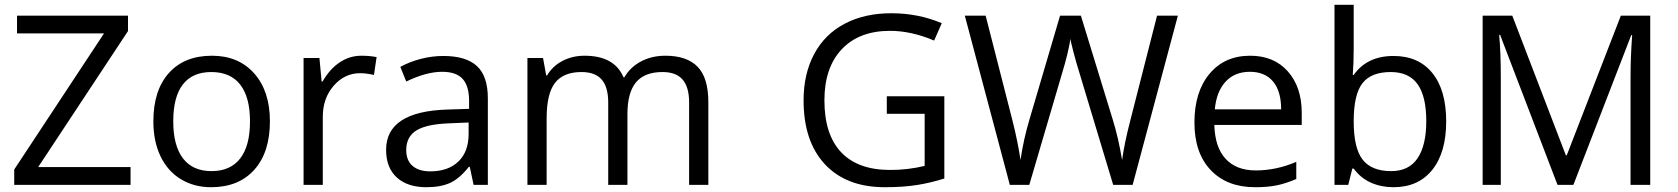

<svg xmlns="http://www.w3.org/2000/svg" viewBox="-20 -780 7080 810"><path d="M530.8 0H40V-64.9L418.9 -639.2H51.8V-713.9H520V-648.9L141.1 -75.2H530.8Z M1118.7 -268.1Q1118.7 -137.2 1052.7 -63.7Q986.8 9.8 870.6 9.8Q798.8 9.8 743.2 -23.9Q687.5 -57.6 657.2 -120.6Q627 -183.6 627 -268.1Q627 -398.9 692.4 -471.9Q757.8 -544.9 874 -544.9Q986.3 -544.9 1052.5 -470.2Q1118.7 -395.5 1118.7 -268.1ZM710.9 -268.1Q710.9 -165.5 752 -111.8Q793 -58.1 872.6 -58.1Q952.1 -58.1 993.4 -111.6Q1034.7 -165 1034.7 -268.1Q1034.7 -370.1 993.4 -423.1Q952.1 -476.1 871.6 -476.1Q792 -476.1 751.5 -423.8Q710.9 -371.6 710.9 -268.1Z M1504.9 -544.9Q1540.5 -544.9 1568.8 -539.1L1557.6 -463.9Q1524.4 -471.2 1499 -471.2Q1434.1 -471.2 1387.9 -418.5Q1341.8 -365.7 1341.8 -287.1V0H1260.7V-535.2H1327.6L1336.9 -436H1340.8Q1370.6 -488.3 1412.6 -516.6Q1454.6 -544.9 1504.9 -544.9Z M1978 0 1961.9 -76.2H1958Q1918 -25.9 1878.2 -8.1Q1838.4 9.8 1778.8 9.8Q1699.2 9.8 1654.1 -31.2Q1608.9 -72.3 1608.9 -147.9Q1608.9 -310.1 1868.2 -317.9L1959 -320.8V-354Q1959 -417 1931.9 -447Q1904.8 -477.1 1845.2 -477.1Q1778.3 -477.1 1693.8 -436L1668.9 -498Q1708.5 -519.5 1755.6 -531.7Q1802.7 -543.9 1850.1 -543.9Q1945.8 -543.9 1991.9 -501.5Q2038.1 -459 2038.1 -365.2V0ZM1794.9 -57.1Q1870.6 -57.1 1913.8 -98.6Q1957 -140.1 1957 -214.8V-263.2L1876 -259.8Q1779.3 -256.3 1736.6 -229.7Q1693.8 -203.1 1693.8 -147Q1693.8 -103 1720.5 -80.1Q1747.1 -57.1 1794.9 -57.1Z M2887.2 0V-348.1Q2887.2 -412.1 2859.9 -444.1Q2832.5 -476.1 2774.9 -476.1Q2699.2 -476.1 2663.1 -432.6Q2627 -389.2 2627 -298.8V0H2545.9V-348.1Q2545.9 -412.1 2518.6 -444.1Q2491.2 -476.1 2433.1 -476.1Q2356.9 -476.1 2321.5 -430.4Q2286.1 -384.8 2286.1 -280.8V0H2205.1V-535.2H2271L2284.2 -461.9H2288.1Q2311 -501 2352.8 -522.9Q2394.5 -544.9 2446.3 -544.9Q2571.8 -544.9 2610.4 -454.1H2614.3Q2638.2 -496.1 2683.6 -520.5Q2729 -544.9 2787.1 -544.9Q2877.9 -544.9 2923.1 -498.3Q2968.3 -451.7 2968.3 -349.1V0Z M3721.2 -374H3963.9V-26.9Q3907.2 -8.8 3848.6 0.5Q3790 9.8 3712.9 9.8Q3550.8 9.8 3460.4 -86.7Q3370.1 -183.1 3370.1 -356.9Q3370.1 -468.3 3414.8 -552Q3459.5 -635.7 3543.5 -679.9Q3627.4 -724.1 3740.2 -724.1Q3854.5 -724.1 3953.1 -682.1L3920.9 -608.9Q3824.2 -649.9 3734.9 -649.9Q3604.5 -649.9 3531.2 -572.3Q3458 -494.6 3458 -356.9Q3458 -212.4 3528.6 -137.7Q3599.1 -63 3735.8 -63Q3810.1 -63 3880.9 -80.1V-299.8H3721.2Z M4758.3 0H4676.3L4532.2 -478Q4522 -509.8 4509.3 -558.1Q4496.6 -606.4 4496.1 -616.2Q4485.4 -551.8 4461.9 -475.1L4322.3 0H4240.2L4050.3 -713.9H4138.2L4251 -272.9Q4274.4 -180.2 4285.2 -105Q4298.3 -194.3 4324.2 -279.8L4452.1 -713.9H4540L4674.3 -275.9Q4697.8 -200.2 4713.9 -105Q4723.1 -174.3 4749 -273.9L4861.3 -713.9H4949.2Z M5274.9 9.8Q5156.2 9.8 5087.6 -62.5Q5019 -134.8 5019 -263.2Q5019 -392.6 5082.8 -468.8Q5146.5 -544.9 5253.9 -544.9Q5354.5 -544.9 5413.1 -478.8Q5471.7 -412.6 5471.7 -304.2V-252.9H5103Q5105.5 -158.7 5150.6 -109.9Q5195.8 -61 5277.8 -61Q5364.3 -61 5448.7 -97.2V-24.9Q5405.8 -6.3 5367.4 1.7Q5329.1 9.8 5274.9 9.8ZM5252.9 -477.1Q5188.5 -477.1 5150.1 -435.1Q5111.8 -393.1 5105 -318.8H5384.8Q5384.8 -395.5 5350.6 -436.3Q5316.4 -477.1 5252.9 -477.1Z M5858.9 -543.9Q5964.4 -543.9 6022.7 -471.9Q6081.1 -399.9 6081.1 -268.1Q6081.1 -136.2 6022.2 -63.2Q5963.4 9.8 5858.9 9.8Q5806.6 9.8 5763.4 -9.5Q5720.2 -28.8 5690.9 -68.8H5685.1L5668 0H5609.9V-759.8H5690.9V-575.2Q5690.9 -513.2 5687 -463.9H5690.9Q5747.6 -543.9 5858.9 -543.9ZM5847.2 -476.1Q5764.2 -476.1 5727.5 -428.5Q5690.9 -380.9 5690.9 -268.1Q5690.9 -155.3 5728.5 -106.7Q5766.1 -58.1 5849.1 -58.1Q5923.8 -58.1 5960.4 -112.5Q5997.1 -167 5997.1 -269Q5997.1 -373.5 5960.4 -424.8Q5923.8 -476.1 5847.2 -476.1Z M6550.8 0 6308.6 -632.8H6304.7Q6311.5 -557.6 6311.5 -454.1V0H6234.9V-713.9H6359.9L6585.9 -125H6589.8L6817.9 -713.9H6941.9V0H6858.9V-460Q6858.9 -539.1 6865.7 -631.8H6861.8L6617.7 0Z"/></svg>

Font: Zoram GWebM
Style: Regular
Weight: 400
Foundry: Ascender Corporation
Version: Version 1.000